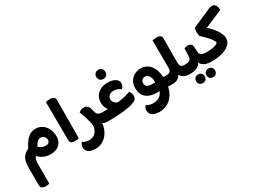

<svg xmlns="http://www.w3.org/2000/svg" viewBox="-58 -1514 3568 2687"><g transform="rotate(-30 1726.5 -170.0)"><path d="M154 -227Q183 -286 215.5 -328.5Q248 -371 288.5 -394.5Q329 -418 380 -418Q439 -418 485.5 -387.5Q532 -357 558.5 -303.5Q585 -250 585 -181Q585 -125 561 -84.5Q537 -44 493.5 -22.5Q450 -1 390 -1Q345 -1 305.5 -14Q266 -27 236.5 -49Q207 -71 191 -96L226 -95Q190 -83 178 -54.5Q166 -26 166 21V344Q156 347 138.5 350Q121 353 100 353Q71 353 49 338.5Q27 324 27 284V3Q27 -57 39 -100Q51 -143 79 -174Q107 -205 154 -227ZM392 -140Q422 -140 439 -155Q456 -170 456 -195Q456 -215 447.5 -233Q439 -251 423 -262.5Q407 -274 381 -274Q347 -274 322 -248.5Q297 -223 281 -186Q301 -164 330.5 -152Q360 -140 392 -140Z M778 9Q738 9 718.5 -4.5Q699 -18 699 -58L695 -669Q706 -671 725.5 -674Q745 -677 766 -677Q844 -677 844 -614L841 0Q832 3 815.5 6Q799 9 778 9Z M1104 -49Q1102 -81 1091.5 -123Q1081 -165 1066 -212Q1051 -259 1032 -305Q1044 -317 1064.5 -327.5Q1085 -338 1112 -338Q1150 -338 1171 -317Q1192 -296 1206 -242Q1218 -197 1225.5 -151Q1233 -105 1235 -50Q1228 45 1192 111Q1156 177 1099 212Q1042 247 971 247Q905 247 864 222Q823 197 823 138Q823 117 831.5 97.5Q840 78 852 66Q875 81 899.5 89.5Q924 98 948 98Q1017 98 1055.5 60.5Q1094 23 1104 -49ZM1297 0Q1246 0 1215.5 -34Q1185 -68 1155 -147L1211 -218Q1223 -173 1248.5 -161Q1274 -149 1307 -149H1313V0ZM1313 0V-149Q1322 -136 1326.5 -117.5Q1331 -99 1331 -75Q1331 -51 1326.5 -32Q1322 -13 1313 0Z M1504 -156Q1563 -160 1615 -168.5Q1667 -177 1708.5 -188.5Q1750 -200 1776 -210Q1786 -198 1795 -177.5Q1804 -157 1804 -134Q1804 -95 1786.5 -76.5Q1769 -58 1729 -44Q1702 -34 1661.5 -26Q1621 -18 1573 -12Q1525 -6 1474 -3Q1423 0 1376 0H1297V-149H1415ZM1463 -95Q1409 -125 1382.5 -171Q1356 -217 1356 -274Q1356 -335 1384 -379.5Q1412 -424 1462 -448.5Q1512 -473 1577 -473Q1651 -473 1697 -444Q1743 -415 1743 -370Q1743 -343 1731.5 -323Q1720 -303 1707 -290Q1684 -310 1656.5 -321Q1629 -332 1594 -332Q1547 -332 1520.5 -309Q1494 -286 1495 -248Q1495 -212 1522 -186.5Q1549 -161 1595 -159ZM1555 -545Q1522 -545 1501.5 -565.5Q1481 -586 1481 -619Q1481 -652 1501.5 -672.5Q1522 -693 1555 -693Q1589 -693 1608.5 -672.5Q1628 -652 1628 -619Q1628 -586 1608.5 -565.5Q1589 -545 1555 -545Z M2232 0V-149H2352V0ZM2075 -414Q2137 -414 2186.5 -381Q2236 -348 2265 -279.5Q2294 -211 2294 -107L2177 -5Q2165 -5 2144 -5Q2123 -5 2105 -5Q1995 -5 1934.5 -57.5Q1874 -110 1874 -206Q1874 -272 1901.5 -318Q1929 -364 1975 -389Q2021 -414 2075 -414ZM2072 -283Q2043 -283 2024 -264Q2005 -245 2005 -215Q2005 -178 2030.5 -160Q2056 -142 2102 -142Q2116 -142 2130.5 -142Q2145 -142 2158 -142Q2158 -221 2132 -252Q2106 -283 2072 -283ZM2006 247Q1940 247 1896.5 221Q1853 195 1853 135Q1853 116 1862 97Q1871 78 1883 66Q1905 81 1932.5 89.5Q1960 98 1988 98Q2068 98 2113 53.5Q2158 9 2163 -76L2294 -107Q2294 6 2256 85Q2218 164 2153.5 205.5Q2089 247 2006 247ZM2352 0V-149Q2360 -136 2364.5 -117.5Q2369 -99 2369 -75Q2369 -51 2364.5 -32Q2360 -13 2352 0Z M2336 0V-149H2353Q2375 -149 2390 -156.5Q2405 -164 2413 -181Q2421 -198 2421 -228L2419 -669Q2429 -671 2448.5 -674Q2468 -677 2490 -677Q2566 -677 2566 -614L2564 -227Q2564 -198 2572 -180.5Q2580 -163 2595.5 -156Q2611 -149 2630 -149H2648V0H2634Q2584 0 2550 -17Q2516 -34 2498 -62Q2480 -90 2478 -123H2504Q2503 -92 2486.5 -63.5Q2470 -35 2438.5 -17.5Q2407 0 2363 0ZM2648 0V-149Q2656 -136 2660.5 -117.5Q2665 -99 2665 -75Q2665 -51 2660.5 -32Q2656 -13 2648 0Z M2632 0V-149H2656Q2693 -149 2719.5 -165Q2746 -181 2747 -228L2751 -350Q2763 -354 2777.5 -357.5Q2792 -361 2812 -361Q2837 -361 2857 -347.5Q2877 -334 2878 -300L2882 -226Q2884 -180 2910.5 -164.5Q2937 -149 2974 -149H2995V0H2972Q2937 0 2902.5 -10.5Q2868 -21 2843.5 -43.5Q2819 -66 2810 -103L2819 -104Q2815 -66 2790 -43.5Q2765 -21 2730 -10.5Q2695 0 2661 0ZM2995 0V-149Q3003 -136 3007.5 -117.5Q3012 -99 3012 -75Q3012 -51 3007.5 -32Q3003 -13 2995 0ZM2732 201Q2701 201 2681.5 182.5Q2662 164 2662 132Q2662 100 2681.5 81Q2701 62 2732 62Q2764 62 2782.5 81Q2801 100 2801 132Q2801 164 2782.5 182.5Q2764 201 2732 201ZM2898 201Q2866 201 2847 182.5Q2828 164 2828 132Q2828 100 2847 81Q2866 62 2898 62Q2930 62 2948.5 81Q2967 100 2967 132Q2967 164 2948.5 182.5Q2930 201 2898 201Z M3327 -184Q3327 -136 3299.5 -101Q3272 -66 3226 -44Q3180 -22 3125.5 -11Q3071 0 3017 0H2979V-149H3018Q3065 -149 3102 -157Q3139 -165 3159.5 -176.5Q3180 -188 3180 -198Q3180 -209 3169 -228Q3158 -247 3140 -269.5Q3122 -292 3100.5 -315Q3079 -338 3057.5 -358.5Q3036 -379 3019 -394Q3015 -409 3012.5 -426Q3010 -443 3010 -465Q3010 -484 3011.5 -496Q3013 -508 3018 -525L3327 -661Q3337 -666 3352 -669Q3367 -672 3380 -672Q3407 -672 3422.5 -657.5Q3438 -643 3445.5 -619Q3453 -595 3453 -565L3125 -425L3136 -462Q3158 -448 3183.5 -424.5Q3209 -401 3234.5 -371.5Q3260 -342 3281 -310Q3302 -278 3314.5 -245.5Q3327 -213 3327 -184Z"/></g></svg>

Font: Baloo Bhaijaan 2
Style: Bold
Weight: 700
Designer: Sanskriti Dholi, Noopur Datye and Ek Type
Foundry: Ek Type
Version: Version 1.701